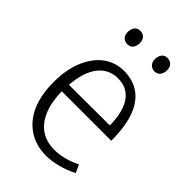

<svg xmlns="http://www.w3.org/2000/svg" viewBox="-205 -751 839 839"><g transform="rotate(45 214.5 -331.0)"><path d="M389.6 -30.3 373 -67.4Q309.6 -36.1 252 -36.1Q152.3 -36.1 113.3 -130.9Q94.7 -176.8 93.8 -240.2H399.4V-261.7Q391.6 -490.2 227.5 -496.1Q127 -496.1 75.2 -401.4Q40 -336.9 40 -245.1Q40 -85.9 135.7 -22.5Q182.6 7.8 245.1 7.8Q314.5 6.8 389.6 -30.3ZM227.5 -454.1Q317.4 -454.1 340.8 -350.6Q347.7 -319.3 347.7 -283.2L95.7 -282.2Q106.4 -412.1 181.6 -445.3Q203.1 -454.1 227.5 -454.1ZM186.5 -628.9Q186.5 -661.1 160.2 -668.9Q155.3 -669.9 150.4 -669.9Q123 -669.9 116.2 -641.6Q114.3 -634.8 114.3 -628.9Q114.3 -595.7 141.6 -588.9Q146.5 -587.9 150.4 -587.9Q177.7 -587.9 184.6 -616.2Q186.5 -623 186.5 -628.9ZM354.5 -628.9Q354.5 -661.1 328.1 -668.9Q322.3 -669.9 317.4 -669.9Q292 -669.9 284.2 -642.6Q282.2 -635.7 282.2 -628.9Q282.2 -598.6 306.6 -589.8Q312.5 -587.9 317.4 -587.9Q345.7 -587.9 352.5 -616.2Q354.5 -623 354.5 -628.9Z"/></g></svg>

Font: Yaldevi Colombo Light
Style: Regular
Weight: 300
Designer: Sol Matas, Denzil Rajitha, Kosala Senevirathne and Pathum Egodawatta
Foundry: Mooniak
Version: Version 1.020 ; ttfautohint (v1.6)